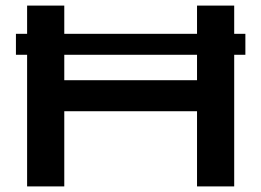

<svg xmlns="http://www.w3.org/2000/svg" viewBox="-20 -667 935 687"><path d="M37 -471V-546H77V-647H210V-546H685V-647H818V-546H858V-471H818V0H685V-269H210V0H77V-471ZM210 -380H685V-471H210Z"/></svg>

Font: Syne Modified
Style: Bold
Weight: 700
Designer: Lucas Descroix
Foundry: Bonjour Monde
Version: Version 2.200